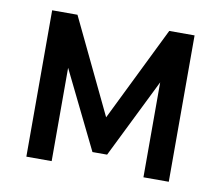

<svg xmlns="http://www.w3.org/2000/svg" viewBox="-62 -582 756 656"><g transform="rotate(10 315.5 -254.0)"><path d="M313.5 -179.7 474.6 -507.8 523.4 -428.2 338.9 -54.7H288.1L105 -428.2L156.2 -507.8ZM562.5 -507.8V0H474.6V-507.8ZM68.4 -507.8H156.2V0H68.4Z"/></g></svg>

Font: Giphurs
Style: Regular
Weight: 400
Version: Version 2.010